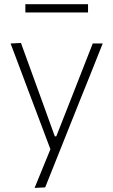

<svg xmlns="http://www.w3.org/2000/svg" viewBox="-20 -702 540 916"><path d="M145 194.5Q164 148.5 182.8 102.2Q201.5 56 220.5 10Q183 -88.5 146.5 -186.5L112.5 -276.5Q92.5 -330 71.5 -385.8Q50.5 -441.5 30.5 -494.5L80 -497Q105 -427.5 129.5 -360.8Q154 -294 179 -224.5L241.5 -51.5H248.5L317 -225.5Q343.5 -293.5 369.8 -360.2Q396 -427 422.5 -494.5H470Q454 -454.5 439.2 -417.2Q424.5 -380 406.5 -335.2Q388.5 -290.5 363.5 -228.5L308 -89.5Q270 6 243.5 72Q217 138 195.5 192ZM101 -642.5V-682H400V-642.5Z"/></svg>

Font: Commissioner ExtraLight
Style: Regular
Weight: 200
Designer: Kostas Bartsokas
Foundry: Kostas Bartsokas
Version: Version 1.000; ttfautohint (v1.8.3)